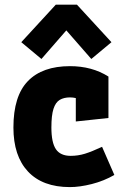

<svg xmlns="http://www.w3.org/2000/svg" viewBox="-20 -782 520 810"><path d="M274.9 7.3Q159.7 7.3 98.1 -58.3Q36.6 -124 36.6 -244.1Q36.6 -377 97.7 -439.9Q158.7 -502.9 275.4 -502.9Q368.2 -502.9 437.5 -459V-284.2L299.8 -269.5V-456.1L381.3 -330.6Q360.4 -346.2 330.1 -358.6Q299.8 -371.1 275.4 -371.1Q249.5 -371.1 231.9 -360.6Q214.4 -350.1 205.6 -322.8Q196.8 -295.4 196.8 -244.1Q196.8 -180.7 215.8 -152.6Q234.9 -124.5 278.3 -124.5Q309.1 -124.5 338.4 -133.5Q367.7 -142.6 410.6 -162.6L462.4 -43.9Q418.5 -18.6 367.4 -5.6Q316.4 7.3 274.9 7.3ZM154.8 -533.2 69.8 -604 215.3 -762.2H304.7L450.2 -604L365.2 -533.2L259.8 -653.8Z"/></svg>

Font: Anaheim ExtraBold
Style: Regular
Weight: 800
Version: Version 2.001